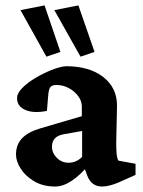

<svg xmlns="http://www.w3.org/2000/svg" viewBox="-20 -681 528 709"><path d="M183.6 7.8Q138.7 7.8 106 -11.7Q73.2 -31.2 56.2 -58.6Q39.1 -85.9 39.1 -110.4Q39.1 -146.5 61 -169.9Q83 -193.4 128.9 -207L282.2 -252V-287.1Q282.2 -307.6 269 -325.7Q255.9 -343.8 234.4 -355.5Q212.9 -367.2 188.5 -367.2Q172.9 -367.2 166.5 -359.9Q160.2 -352.5 158.2 -331.1L153.3 -271.5Q104.5 -261.7 73.7 -274.9Q43 -288.1 43 -318.4Q43 -336.9 62.5 -356.4Q82 -376 110.8 -393.1Q139.6 -410.2 169.9 -422.4Q200.2 -434.6 223.6 -436.5Q309.6 -436.5 360.8 -397Q412.1 -357.4 412.1 -291L409.2 -155.3Q409.2 -127.9 410.6 -112.8Q412.1 -97.7 417 -87.9L480.5 -76.2V-35.2L417 -6.8Q400.4 0 385.3 3.9Q370.1 7.8 356.4 7.8Q318.4 7.8 302.7 -31.2L286.1 -76.2L306.6 -71.3Q276.4 -34.2 244.6 -13.2Q212.9 7.8 183.6 7.8ZM233.4 -80.1Q247.1 -80.1 259.8 -85.4Q272.5 -90.8 283.2 -101.6V-197.3L216.8 -185.5Q193.4 -181.6 182.6 -169.9Q171.9 -158.2 171.9 -139.6Q171.9 -116.2 189.9 -98.1Q208 -80.1 233.4 -80.1ZM277.3 -471.7 180.7 -643.6 269.5 -661.1 329.1 -489.3ZM151.4 -471.7 55.7 -643.6 144.5 -661.1 203.1 -489.3Z"/></svg>

Font: Crimson Pro ExtraLight
Style: Bold
Weight: 700
Version: Version 1.002